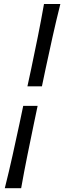

<svg xmlns="http://www.w3.org/2000/svg" viewBox="-20 -804 328 980"><path d="M120 -363.5 139.5 -454Q156.5 -535.5 172.8 -615.5Q189 -695.5 204.5 -783.5H288Q266 -695.5 248.2 -615.5Q230.5 -535.5 213 -454L194 -363.5ZM4.5 156.5Q26.5 69 44.2 -11.2Q62 -91.5 79.5 -173L98.5 -263.5H172L153 -173Q136 -91.5 119.8 -11.2Q103.5 69 88 156.5Z"/></svg>

Font: Commissioner Flair
Style: Italic
Weight: 400
Italic angle: -12°
Designer: Kostas Bartsokas
Foundry: Kostas Bartsokas
Version: Version 1.000; ttfautohint (v1.8.3)